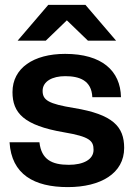

<svg xmlns="http://www.w3.org/2000/svg" viewBox="-20 -752 546 784"><path d="M257 12C391 12 487 -44 487 -148C487 -235 441 -285 282 -311C178 -328 154 -343 154 -381C154 -420 194 -441 246 -441C304 -441 354 -424 357 -355H474C472 -463 396 -532 246 -532C117 -532 31 -474 31 -376C31 -291 77 -240 240 -212C347 -194 362 -177 362 -140C362 -101 321 -79 261 -79C191 -79 149 -101 141 -171H19C27 -40 119 12 257 12ZM329 -732H177L52 -586H167L253 -669L339 -586H454Z"/></svg>

Font: Aspekta 600
Style: Regular
Weight: 600
Designer: Ivo Dolenc
Version: Version 2.100